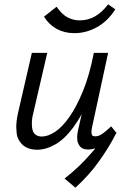

<svg xmlns="http://www.w3.org/2000/svg" viewBox="-20 -685 584 886"><path d="M386 5Q372 5 361.5 0Q351 -5 344.5 -16Q338 -27 337 -37Q336 -47 336 -51Q336 -64 339 -79L357 -158Q338 -124 318 -97Q278 -43 235 -18.5Q192 6 151 6Q128 6 107.5 -2Q87 -10 73 -29.5Q59 -49 57 -69Q55 -89 55 -98Q55 -126 63 -163L127 -441H198L135 -169Q128 -142 127.5 -129.5Q127 -117 127 -113Q127 -97 130.5 -84Q134 -71 145 -63Q156 -55 173 -55Q201 -55 234 -76.5Q267 -98 300 -145Q333 -192 363 -265Q393 -338 413 -441H479L405 -99Q402 -85 402 -76Q402 -70 404 -63Q406 -56 421 -56Q436 -56 453 -68Q470 -80 493 -102L518 -71Q517 -69 515 -68Q482 -3 437 59Q392 123 328 181L278 139Q348 84 400 23Q410 11 420 0Q402 5 386 5ZM323 -532Q278 -532 242 -551.5Q206 -571 183 -608L241 -654Q265 -619 291.5 -605Q318 -591 348 -591Q386 -591 418.5 -609.5Q451 -628 479 -665L512 -642Q478 -588 428 -560Q378 -532 323 -532Z"/></svg>

Font: Isabella Sans
Style: Italic
Weight: 400
Italic angle: -12°
Designer: Christian Thalmann (Catharsis Fonts), Cristiano Sobral
Foundry: The Isabella Sans Project Authors
Version: Version 2.026; ttfautohint (v1.8.4.7-5d5b-dirty)